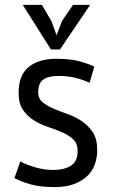

<svg xmlns="http://www.w3.org/2000/svg" viewBox="-20 -752 461 784"><path d="M297 -136Q297 -166 279 -183Q261 -200 234.5 -211.5Q208 -223 176.5 -233.5Q145 -244 118.5 -260.5Q92 -277 74 -303Q56 -329 56 -373Q56 -445 97 -478.5Q138 -512 211 -512Q265 -512 301.5 -502.5Q338 -493 365 -480L346 -414Q323 -425 290.5 -433.5Q258 -442 221 -442Q177 -442 156.5 -427Q136 -412 136 -375Q136 -349 154 -334.5Q172 -320 198.5 -308.5Q225 -297 256.5 -286Q288 -275 314.5 -257Q341 -239 359 -211.5Q377 -184 377 -139Q377 -107 366.5 -79Q356 -51 334 -31Q312 -11 279.5 0.5Q247 12 203 12Q146 12 106 1Q66 -10 39 -25L63 -93Q86 -80 123 -69Q160 -58 198 -58Q241 -58 269 -75Q297 -92 297 -136ZM225 -550H188L73 -732H151L190 -666L211 -608L233 -666L278 -732H348Z"/></svg>

Font: PTSans
Style: Regular
Weight: 400
Designer: A.Korolkova, O.Umpeleva, V.Yefimov
Foundry: ParaType Ltd
Version: Version 2.003W OFL